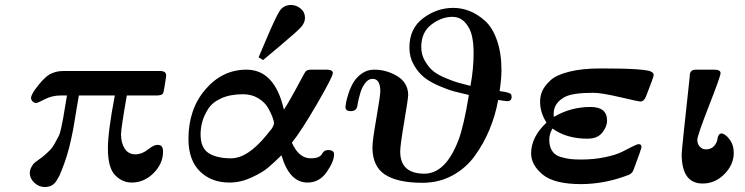

<svg xmlns="http://www.w3.org/2000/svg" viewBox="-20 -731 3004 774"><path d="M100.1 -33.2Q100.1 -45.4 106 -56.2Q111.8 -66.9 115.5 -71Q119.1 -75.2 134.5 -86.2Q149.9 -97.2 150.9 -98.1Q167 -111.3 179.4 -123.8Q191.9 -136.2 200.9 -153.1Q210 -169.9 216.1 -181.4Q222.2 -192.9 227.1 -217Q231.9 -241.2 234.4 -253.2Q236.8 -265.1 241.9 -298.1Q247.1 -331.1 250 -346.2H226.1Q189.9 -346.2 160.9 -331.1Q131.8 -315.9 126 -315.9Q117.2 -315.9 111.1 -322.5Q105 -329.1 105 -336.9Q106 -346.7 119.1 -367.2Q155.3 -417 179.7 -430.9Q204.1 -444.8 235.8 -444.8H625Q649.9 -444.8 649.9 -426.8Q649.9 -421.9 642.1 -375Q640.1 -357.9 635.5 -352.5Q630.9 -347.2 615.2 -346.2H491.2Q468.3 -215.3 467.8 -189.9Q467.8 -155.8 482.4 -132.3Q497.1 -108.9 525.9 -108.9Q551.8 -108.9 575.9 -127.9Q600.1 -147 614 -147Q627.9 -147 632.6 -139.9Q637.2 -132.8 637.2 -119.1Q637.2 -71.3 599.1 -33.2Q561 4.9 511.2 4.9Q473.1 4.9 444.1 -24.7Q415 -54.2 415 -132.8Q415 -200.7 442.9 -346.2H297.9Q295.9 -335 288.3 -289.6Q280.8 -244.1 277.8 -226.1Q274.9 -208 267.3 -172.6Q259.8 -137.2 251 -108.2Q242.2 -79.1 230 -47.9Q223.1 -30.8 220 -23.9Q216.8 -17.1 208 -2.9Q199.2 11.2 187.5 17.1Q175.8 22.9 160.2 22.9Q136.2 22.9 118.2 5.4Q100.1 -12.2 100.1 -33.2Z M739.7 -170.9Q739.7 -291 808.1 -370.6Q876.5 -450.2 973.6 -450.2Q1087.4 -450.2 1124.5 -289.1Q1145.5 -319.8 1203.6 -429.2Q1210.4 -442.4 1216.1 -446.3Q1221.7 -450.2 1234.4 -450.2H1296.4Q1321.3 -450.2 1321.8 -437Q1321.8 -421.9 1258.5 -313Q1195.3 -204.1 1156.7 -155.8Q1184.6 -92.8 1232.4 -92.8Q1252.4 -92.8 1263.4 -97.9Q1274.4 -103 1277.6 -109.6Q1280.8 -116.2 1286.6 -121.1Q1292.5 -126 1303.7 -126Q1326.7 -126 1326.7 -108.9Q1326.7 -80.1 1297.1 -37.6Q1267.6 4.9 1219.7 4.9Q1146.5 4.9 1114.7 -105Q1080.6 -71.8 1058.6 -53.5Q1036.6 -35.2 993.2 -15.1Q949.7 4.9 904.8 4.9Q831.5 4.9 785.6 -40.5Q739.7 -85.9 739.7 -170.9ZM788.6 -189Q788.6 -134.8 821 -113.8Q853.5 -92.8 911.6 -92.8Q977.5 -92.8 1052.7 -184.1Q1055.7 -188 1061 -194.6Q1066.4 -201.2 1068.4 -203.6Q1070.3 -206.1 1074 -210.4Q1077.6 -214.8 1078.6 -217.5Q1079.6 -220.2 1081.5 -223.6Q1083.5 -227.1 1084 -230Q1084.5 -232.9 1084.5 -235.8Q1084.5 -241.7 1078.6 -258.3Q1072.8 -274.9 1060.1 -296.9Q1047.4 -318.8 1021 -335Q994.6 -351.1 959.5 -351.1Q908.7 -351.1 872.6 -335Q836.4 -318.8 819.6 -292.5Q802.7 -266.1 795.7 -241Q788.6 -215.8 788.6 -189ZM1022.5 -500Q1033.7 -526.9 1052.7 -570.8Q1091.8 -663.6 1107.7 -687.3Q1123.5 -710.9 1153.3 -710.9Q1174.3 -710.9 1191.9 -696.5Q1209.5 -682.1 1209.5 -659.2Q1209.5 -639.2 1193.1 -621.1Q1176.8 -603 1107.4 -544.9Q1066.4 -510.7 1040.5 -488.8Z M1372.6 -299.8Q1372.6 -303.7 1375 -317.4Q1377.4 -331.1 1385 -354.5Q1392.6 -377.9 1404.5 -398.4Q1416.5 -418.9 1438.5 -434.6Q1460.4 -450.2 1488.3 -450.2Q1538.1 -450.2 1581.3 -424.1Q1624.5 -397.9 1625.5 -349.1Q1625.5 -334 1609.4 -239.5Q1593.3 -145 1593.3 -120.1Q1593.3 -31.2 1690.4 -30.8Q1776.4 -30.8 1828.1 -166Q1850.1 -224.1 1870.1 -348.1Q1835.9 -356 1811 -362.5Q1786.1 -369.1 1749.3 -385Q1712.4 -400.9 1689 -419.9Q1665.5 -439 1647.9 -470Q1630.4 -501 1630.4 -539.1Q1630.4 -616.2 1685.8 -657.7Q1741.2 -699.2 1807.1 -699.2Q1841.3 -699.2 1873.3 -686.5Q1905.3 -673.8 1935.3 -647Q1965.3 -620.1 1983.4 -568.6Q2001.5 -517.1 2001.5 -448.2Q2001.5 -413.1 1994.1 -363.8Q2034.2 -358.9 2039.6 -351.1Q2042.5 -347.2 2042.5 -340.8Q2042.5 -322.8 2024.4 -323.2Q2018.6 -323.2 1988.3 -328.1Q1977.1 -266.1 1953.6 -209.5Q1930.2 -152.8 1894.3 -103Q1858.4 -53.2 1804 -23.7Q1749.5 5.9 1683.1 5.9Q1583 5.9 1532.2 -27.1Q1481.4 -60.1 1481.4 -137.2Q1481.4 -164.1 1497.3 -254.6Q1513.2 -345.2 1513.2 -365.2Q1512.2 -413.1 1482.4 -413.1Q1472.7 -413.1 1464.6 -408Q1456.5 -402.8 1450.4 -393.8Q1444.3 -384.8 1439.9 -376Q1435.5 -367.2 1431.9 -354Q1428.2 -340.8 1426.3 -333.5Q1424.3 -326.2 1422.4 -315.2Q1420.4 -304.2 1420.4 -303.2Q1416.5 -283.2 1394.5 -283Q1372.6 -282.7 1372.6 -299.8ZM1678.2 -541Q1678.2 -510.3 1693.4 -484.6Q1708.5 -459 1726.8 -444.1Q1745.1 -429.2 1778.3 -415.5Q1811.5 -401.9 1827.9 -397.5Q1844.2 -393.1 1876.5 -384.8Q1889.6 -454.6 1889.2 -519Q1889.2 -555.2 1882.8 -585.2Q1876.5 -615.2 1856 -639.2Q1835.4 -663.1 1803.2 -663.1Q1760.3 -663.1 1719.2 -632.1Q1678.2 -601.1 1678.2 -541Z M2121.1 -112.8Q2121.1 -178.7 2183.1 -236.8Q2157.2 -276.9 2157.2 -320.8Q2157.2 -344.7 2166.7 -365.5Q2176.3 -386.2 2199.7 -407.7Q2223.1 -429.2 2275.1 -442.1Q2327.1 -455.1 2400.9 -455.1H2409.2Q2499 -455.1 2546.1 -451.7Q2593.3 -448.2 2604.2 -442.6Q2615.2 -437 2615.2 -428.2Q2615.2 -421.4 2585 -344.2Q2577.1 -322.3 2562 -321.8Q2554.2 -321.8 2479.2 -339.4Q2404.3 -356.9 2371.1 -356.9Q2290 -356.9 2258.3 -340.8Q2212.4 -316.9 2211.9 -272.9Q2211.9 -264.2 2212.9 -259.8Q2280.8 -299.8 2360.4 -299.8Q2427.2 -299.8 2427.2 -245.1Q2427.2 -220.2 2407.7 -196Q2388.2 -171.9 2348.1 -171.9Q2264.2 -171.9 2207 -212.9Q2193.8 -189 2194.3 -167Q2194.3 -140.1 2205.8 -122.6Q2217.3 -105 2239.7 -98.4Q2262.2 -91.8 2279.5 -89.8Q2296.9 -87.9 2324.2 -87.9Q2375 -87.9 2419.4 -97.4Q2463.9 -106.9 2487.5 -118.9Q2511.2 -130.9 2529.8 -140.4Q2548.3 -149.9 2555.2 -149.9Q2566.4 -149.9 2565.9 -136.2Q2565.9 -132.3 2534.2 -46.9Q2532.2 -43 2530.8 -40Q2529.3 -37.1 2526.6 -34.7Q2523.9 -32.2 2522.5 -30.5Q2521 -28.8 2517.6 -27.3Q2514.2 -25.9 2512.7 -25.4Q2511.2 -24.9 2505.6 -22.9Q2500 -21 2498 -20Q2412.1 10.7 2323.2 11.2Q2214.4 11.2 2167.7 -27.3Q2121.1 -65.9 2121.1 -112.8Z M2728 -109.9Q2728 -126 2759.8 -416Q2759.8 -418 2760.3 -421.9Q2760.7 -425.8 2760.7 -428Q2760.7 -430.2 2761.2 -433.1Q2761.7 -436 2762.7 -438Q2763.7 -439.9 2764.9 -441.9Q2766.1 -443.8 2768.1 -445.3Q2770 -446.8 2772.5 -448Q2774.9 -449.2 2778.3 -449.7Q2781.7 -450.2 2785.6 -450.2H2858.9Q2884.8 -450.2 2884.8 -436Q2884.8 -423.8 2837.9 -304Q2791 -184.1 2791 -167Q2791 -150.9 2801 -139.9Q2811 -128.9 2825.7 -128.9Q2858.9 -128.9 2871.1 -164.1Q2871.1 -166 2872.6 -173.1Q2874 -180.2 2875.5 -183.1Q2877 -186 2879.9 -189.5Q2882.8 -192.9 2887.7 -192.9Q2902.8 -192.9 2920.4 -169.9Q2938 -147 2938 -115.2Q2938 -67.4 2900.4 -29.3Q2862.8 8.8 2813 8.8Q2728 9.3 2728 -109.9Z"/></svg>

Font: CMU Serif Extra
Style: BoldSlanted
Weight: 700
Italic angle: -9.46001°
Version: Version 0.7.0